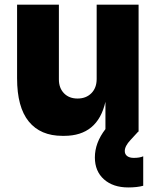

<svg xmlns="http://www.w3.org/2000/svg" viewBox="-20 -572 690 834"><path d="M258.8 18.1H251Q155.8 18.1 105 -44.2Q54.2 -106.4 54.2 -231.9V-551.8H235.8V-227.1Q235.8 -189.5 258.1 -166.7Q280.3 -144 316.9 -144Q354 -144 377 -167.2Q399.9 -190.4 399.9 -229V-551.8H582V0H580.1L546.9 36.1Q522 62.5 522 84Q522 98.1 532.5 106Q543 113.8 561 113.8Q586.9 113.8 602.1 106.9V234.9Q575.7 242.2 537.1 242.2Q471.2 242.2 431.6 207Q392.1 171.9 392.1 111.8Q392.1 48.3 438 -11.2V-129.9Q404.3 18.1 258.8 18.1Z"/></svg>

Font: Sora ExtraBold
Style: Regular
Weight: 800
Designer: Jonathan Barnbrook, Julián Moncada
Foundry: Barnbrook Fonts
Version: Version 2.000